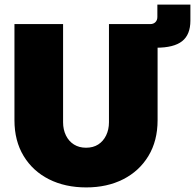

<svg xmlns="http://www.w3.org/2000/svg" viewBox="-20 -805 850 837"><path d="M356 12Q264 12 193.5 -23.5Q123 -59 83 -125Q43 -191 43 -281V-700H255V-272Q255 -240 267.5 -214.5Q280 -189 302.5 -175Q325 -161 355 -161Q386 -161 408 -175Q430 -189 442.5 -214.5Q455 -240 455 -272V-700H667V-281Q667 -191 627 -125Q587 -59 517 -23.5Q447 12 356 12ZM585 -597V-700H635Q649 -700 657.5 -708.5Q666 -717 666 -731V-785H810V-715Q810 -654 774 -625.5Q738 -597 661 -597Z"/></svg>

Font: MuseoModerno Thin Black
Style: Regular
Weight: 900
Version: Version 1.002